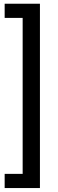

<svg xmlns="http://www.w3.org/2000/svg" viewBox="-20 -832 305 1005"><path d="M4.4 -812.5H189V152.3H4.4V78.1H98.6V-738.3H4.4Z"/></svg>

Font: Roboto
Style: Regular
Weight: 400
Designer: Google
Version: Version 2.134; 2016; ttfautohint (v1.6)